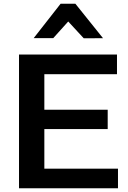

<svg xmlns="http://www.w3.org/2000/svg" viewBox="-20 -1001 681 1021"><path d="M81.1 0H607.4V-104H215.8V-314.5H552.7V-417.5H215.8V-606.4H602.1V-710.9H81.1ZM380.9 -981H302.2L159.2 -798.3H263.2L342.8 -886.7L425.3 -797.4L527.8 -797.9Z"/></svg>

Font: Roboto Flex
Style: wght 600 wdth 140 opsz 13.0 GRAD 0.00 slnt 0.00 XTRA 468 XOPQ 96 YOPQ 79 YTLC 514 YTUC 712 YTAS 750 YTDE -203.00 YTFI 738
Weight: 600
Width: 8
Designer: Berlow after Robertson
Foundry: Google
Version: Version 3.100